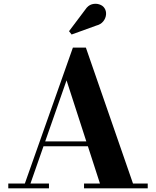

<svg xmlns="http://www.w3.org/2000/svg" viewBox="-20 -1023 847 1043"><path d="M205.5 -228.5V-255H522V-228.5ZM446.5 -764.5 702.5 -26H782.5V0H436.5V-26H523L341.5 -586.5L145.5 -26H246V0H25V-26H115L376 -764.5ZM369 -835.5 355 -853.5 443 -970.5Q458.5 -994 479.5 -999.8Q500.5 -1005.5 519.5 -999.2Q538.5 -993 547.5 -979Q558 -963 556 -943Q554 -923 540.5 -906.5Q527 -890 503 -884Z"/></svg>

Font: Bodoni Moda SC 9pt
Style: Bold
Weight: 700
Designer: Owen Earl
Foundry: indestructible type
Version: Version 2.005